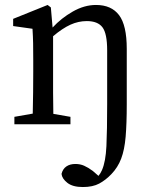

<svg xmlns="http://www.w3.org/2000/svg" viewBox="-20 -501 626 774"><path d="M38 0V-30L112 -43Q113 -81 113.5 -128.5Q114 -176 114 -211V-258Q114 -299 113.5 -326.5Q113 -354 111 -385L33 -396V-425L172 -481L185 -471L192 -390Q227 -428 273.5 -454.5Q320 -481 367 -481Q429 -481 460 -440Q491 -399 491 -304V-81Q491 -3 486.5 50Q482 103 468.5 138.5Q455 174 429 201Q406 225 380 239Q354 253 314 253Q273 253 251.5 236Q230 219 228 200Q233 180 247.5 170Q262 160 284 160Q303 160 319 167Q335 174 354 188L377 208Q381 203 384.5 197.5Q388 192 391 185Q406 151 409 88Q412 25 412 -82V-298Q412 -366 393 -391Q374 -416 330 -416Q296 -416 264 -401.5Q232 -387 194 -355V-211Q194 -176 194 -128Q194 -80 195 -42L264 -30V0Z"/></svg>

Font: Source Serif 4 Subhead
Style: Regular
Weight: 400
Designer: Frank Grießhammer
Foundry: Adobe Systems Incorporated
Version: Version 4.004;hotconv 1.0.117;makeotfexe 2.5.65602